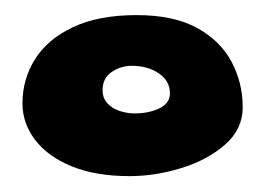

<svg xmlns="http://www.w3.org/2000/svg" viewBox="-20 -640 352 248"><path d="M147.5 -412.5Q103.5 -412.5 72.5 -425.2Q41.5 -438 25.2 -459.5Q9 -481 9 -506.5Q9 -537.5 25.2 -563.5Q41.5 -589.5 74.5 -605Q107.5 -620.5 156.5 -620.5Q204.5 -620.5 234.8 -603.8Q265 -587 279.2 -560Q293.5 -533 293.5 -501.5Q293.5 -473 270.5 -453Q247.5 -433 213.8 -422.8Q180 -412.5 147.5 -412.5ZM154 -493.5Q172 -493.5 185.8 -500Q199.5 -506.5 199.5 -519.5Q199.5 -535.5 185.2 -545.2Q171 -555 150 -555Q136 -555 124.2 -547Q112.5 -539 112.5 -523.5Q112.5 -513.5 118.5 -506.8Q124.5 -500 134.2 -496.8Q144 -493.5 154 -493.5Z"/></svg>

Font: Gluten Thin Black
Style: Regular
Weight: 900
Version: Version 1.300